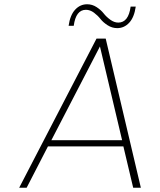

<svg xmlns="http://www.w3.org/2000/svg" viewBox="-20 -881 751 901"><path d="M606 0H605L559 -194H205L105 0H70L433 -700H476L641 0ZM449 -663 221 -223H553ZM302 -760Q309 -810 332.5 -835.5Q356 -861 389 -861Q413 -861 433.5 -847.5Q454 -834 466.5 -818Q479 -802 497.5 -788.5Q516 -775 535 -775Q583 -775 593 -850H617Q610 -800 586.5 -774.5Q563 -749 530 -749Q506 -749 485 -762.5Q464 -776 451.5 -792Q439 -808 421 -821.5Q403 -835 383 -835Q336 -835 326 -760Z"/></svg>

Font: Fivo Sans Thin
Style: Regular
Weight: 250
Foundry: Alexander Slobzheninov
Version: 1.0